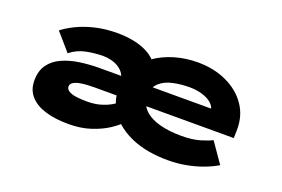

<svg xmlns="http://www.w3.org/2000/svg" viewBox="-79 -787 1526 1040"><g transform="rotate(20 684.0 -267.0)"><path d="M366 10Q291 10 234 -7Q177 -24 145 -59.5Q113 -95 113 -149Q113 -205 139 -241Q165 -277 209.5 -297Q254 -317 309.5 -325Q365 -333 424 -333H1074L1068 -301V-320Q1065 -346 1044 -364Q1023 -382 989.5 -392Q956 -402 916 -402Q867 -402 821 -392Q775 -382 746 -355.5Q717 -329 717 -281Q717 -231 750 -199.5Q783 -168 838 -153.5Q893 -139 961 -139Q1027 -139 1070 -152Q1113 -165 1136 -177L1216 -62Q1183 -42 1139 -25.5Q1095 -9 1044.5 0.5Q994 10 940 10Q820 10 734 -26Q648 -62 602 -124.5Q556 -187 556 -266Q556 -331 585 -382.5Q614 -434 664.5 -470Q715 -506 779 -525Q843 -544 913 -544Q1006 -544 1080 -509.5Q1154 -475 1196 -413.5Q1238 -352 1236 -270L1235 -225H435Q420 -225 396.5 -224Q373 -223 350.5 -219Q328 -215 313 -206Q298 -197 298 -182Q298 -166 314.5 -156Q331 -146 359 -142.5Q387 -139 419 -139Q464 -139 498.5 -149.5Q533 -160 556.5 -174Q580 -188 590 -197L647 -99Q630 -80 591 -54Q552 -28 495 -9Q438 10 366 10ZM552 -245V-302Q552 -328 540 -346.5Q528 -365 509 -377Q490 -389 466.5 -395Q443 -401 420 -401Q372 -401 322 -391Q272 -381 232 -349L145 -449Q176 -473 220 -494.5Q264 -516 322 -530Q380 -544 452 -544Q496 -544 542 -535.5Q588 -527 627 -506Q666 -485 690 -449Q714 -413 714 -358V-246Z"/></g></svg>

Font: Lexend Zetta ExtraBold
Style: Regular
Weight: 800
Designer: Bonnie Shaver-Troup, Thomas Jockin
Foundry: Lexend
Version: Version 1.007